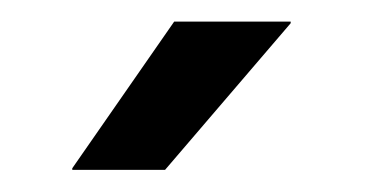

<svg xmlns="http://www.w3.org/2000/svg" viewBox="-20 -704 338 178"><path d="M141.5 -684H249.5V-682.5L133 -546.5H47V-548Z"/></svg>

Font: Anek Odia Medium Medium
Style: Regular
Weight: 500
Version: Version 1.003